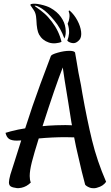

<svg xmlns="http://www.w3.org/2000/svg" viewBox="-20 -935 599 1038"><path d="M28.3 50.8Q28.3 38.1 36.1 8.8L58.6 -61.5L94.7 -175.8Q85.9 -174.8 70.3 -174.8Q43.9 -174.8 29.8 -183.6Q15.6 -192.4 9.8 -216.8Q33.2 -224.6 78.1 -234.4Q90.8 -237.3 116.2 -241.2Q154.3 -361.3 198.2 -480.5L254.9 -631.8Q257.8 -640.6 292.5 -650.4Q327.1 -660.2 355.5 -660.2Q379.9 -660.2 385.7 -651.4L394.5 -600.6L404.3 -542L418 -473.6L424.8 -432.6Q450.2 -289.1 477.5 -176.8Q504.9 -64.5 553.7 47.9Q537.1 71.3 506.8 79.1Q494.1 84 477.5 82Q472.7 82 464.8 79.1Q447.3 72.3 440.4 63.5Q424.8 7.8 397.5 -113.3Q392.6 -131.8 380.9 -192.4L334 -193.4Q264.6 -193.4 189.5 -186.5Q164.1 -105.5 152.3 -59.1Q140.6 -12.7 140.6 16.6Q140.6 37.1 146.5 51.8Q124 74.2 95.7 80.1Q81.1 83 71.3 82Q47.9 79.1 38.1 72.8Q28.3 66.4 28.3 50.8ZM282.2 -257.8 334 -258.8Q359.4 -258.8 369.1 -257.8L366.2 -272.5L349.6 -377.9Q325.2 -524.4 319.3 -570.3Q279.3 -468.8 210 -252.9Q235.4 -255.9 282.2 -257.8ZM145.5 -905.3Q143.6 -907.2 144.5 -909.7Q145.5 -912.1 148.4 -913.1Q166 -918 199.2 -910.6Q232.4 -903.3 252 -892.6Q289.1 -872.1 309.6 -842.8Q330.1 -813.5 334 -783.2Q338.9 -748 328.1 -726.6Q308.6 -782.2 273.4 -824.2Q236.3 -869.1 207.5 -887.7Q178.7 -906.2 168 -904.3Q165 -903.3 182.1 -891.6Q199.2 -879.9 219.2 -862.8Q239.3 -845.7 259.8 -818.4Q298.8 -767.6 312.5 -709Q301.8 -703.1 281.7 -701.2Q261.7 -699.2 244.1 -705.1Q209 -716.8 191.4 -748Q178.7 -770.5 176.8 -826.2L174.8 -846.7Q171.9 -867.2 162.1 -880.9ZM410.2 -720.7Q399.4 -708 387.7 -703.6Q376 -699.2 359.4 -705.1Q350.6 -708 343.8 -714.8Q351.6 -734.4 353.5 -755.9Q354.5 -782.2 345.7 -806.6Q353.5 -824.2 354.5 -835Q358.4 -856.4 351.6 -872.1Q350.6 -876 353 -877.4Q355.5 -878.9 357.4 -877Q381.8 -855.5 398.4 -824.2Q415 -793 418.5 -764.2Q421.9 -735.4 410.2 -720.7Z"/></svg>

Font: BKP Parklife Display
Style: Regular
Weight: 400
Designer: Font Diner, Inc.; LA MECHKY PLUS GmbH
Foundry: Font Diner, Inc.; LA MECHKY PLUS GmbH
Version: Version 1.007